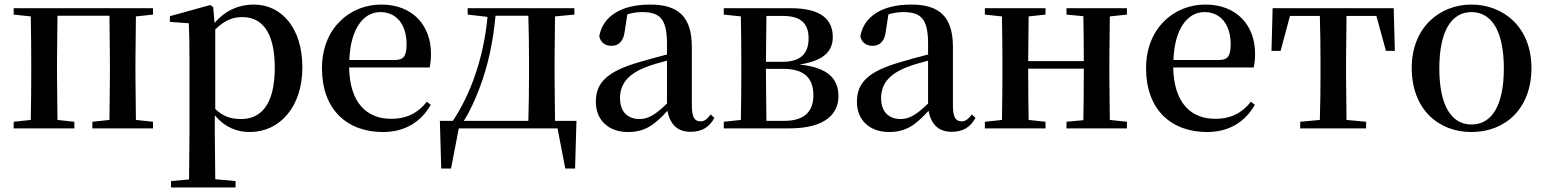

<svg xmlns="http://www.w3.org/2000/svg" viewBox="-20 -563 6780 842"><path d="M40 -499 115 -491C116 -435 117 -351 117 -296V-232C117 -177 116 -93 115 -37L40 -29V0H306V-29L232 -37L230 -232V-296L232 -494H460L462 -296V-232L460 -37L385 -29V0H651V-29L576 -37L574 -232V-296L576 -491L651 -499V-527H40Z M1075 16C1206 16 1306 -93 1306 -268C1306 -440 1215 -543 1093 -543C1030 -543 969 -519 921 -462L915 -532L902 -541L725 -492V-467L808 -461C810 -412 811 -366 811 -299V19L809 224L730 231V259H1013V231L924 223L922 19V-57C967 -4 1020 16 1075 16ZM924 -434C968 -477 1004 -488 1043 -488C1129 -488 1185 -422 1185 -266C1185 -100 1121 -41 1038 -41C994 -41 960 -51 924 -85Z M1660 16C1755 16 1826 -28 1869 -103L1852 -117C1814 -69 1766 -42 1695 -42C1590 -42 1514 -110 1511 -267H1864C1868 -284 1870 -303 1870 -328C1870 -449 1792 -543 1652 -543C1514 -543 1392 -439 1392 -264C1392 -81 1503 16 1660 16ZM1512 -300C1517 -440 1576 -510 1648 -510C1719 -510 1763 -455 1763 -369C1763 -320 1752 -300 1713 -300Z M2031 -499 2118 -489C2101 -309 2044 -150 1966 -33H1909L1915 176H1958L1992 0H2425L2459 176H2502L2508 -33H2414L2412 -232V-296L2414 -491L2499 -499V-527H2031ZM2297 -33H2014C2041 -75 2063 -125 2083 -177C2120 -273 2143 -382 2153 -494H2297C2299 -438 2300 -351 2300 -296V-232C2300 -176 2299 -90 2297 -33Z M3008 15C3057 15 3090 -4 3113 -46L3097 -61C3079 -38 3068 -31 3052 -31C3027 -31 3014 -47 3014 -100V-356C3014 -488 2957 -543 2831 -543C2702 -543 2623 -490 2608 -404C2614 -376 2634 -362 2662 -362C2691 -362 2715 -380 2720 -428L2731 -500C2754 -507 2775 -510 2796 -510C2874 -510 2905 -480 2905 -372V-324C2864 -313 2821 -302 2785 -291C2641 -250 2593 -199 2593 -117C2593 -33 2652 16 2734 16C2809 16 2851 -16 2907 -77C2918 -19 2950 15 3008 15ZM2905 -109C2850 -55 2818 -41 2785 -41C2734 -41 2699 -71 2699 -133C2699 -194 2734 -238 2811 -268C2836 -278 2870 -288 2905 -297Z M3227 0H3442C3604 0 3657 -68 3657 -141C3657 -217 3612 -267 3486 -280C3603 -298 3632 -346 3632 -401C3632 -478 3580 -527 3448 -527H3154V-499L3229 -491C3230 -435 3231 -351 3231 -296V-232C3231 -177 3230 -93 3229 -37L3154 -29V0ZM3341 -493H3415C3493 -493 3526 -459 3526 -395C3526 -326 3489 -292 3412 -292H3339ZM3339 -261H3415C3510 -261 3547 -218 3547 -145C3547 -73 3506 -33 3420 -33H3341L3339 -232Z M4153 15C4202 15 4235 -4 4258 -46L4242 -61C4224 -38 4213 -31 4197 -31C4172 -31 4159 -47 4159 -100V-356C4159 -488 4102 -543 3976 -543C3847 -543 3768 -490 3753 -404C3759 -376 3779 -362 3807 -362C3836 -362 3860 -380 3865 -428L3876 -500C3899 -507 3920 -510 3941 -510C4019 -510 4050 -480 4050 -372V-324C4009 -313 3966 -302 3930 -291C3786 -250 3738 -199 3738 -117C3738 -33 3797 16 3879 16C3954 16 3996 -16 4052 -77C4063 -19 4095 15 4153 15ZM4050 -109C3995 -55 3963 -41 3930 -41C3879 -41 3844 -71 3844 -133C3844 -194 3879 -238 3956 -268C3981 -278 4015 -288 4050 -297Z M4657 -499 4731 -492C4732 -437 4733 -356 4733 -295H4489L4491 -491L4565 -499V-527H4299V-499L4374 -491C4375 -435 4376 -351 4376 -296V-232C4376 -177 4375 -93 4374 -37L4299 -29V0H4565V-29L4491 -37C4490 -93 4489 -181 4489 -262H4733C4733 -180 4732 -93 4731 -36L4657 -29V0H4922V-29L4847 -37L4845 -232V-296L4847 -491L4922 -499V-527H4657Z M5274 16C5369 16 5440 -28 5483 -103L5466 -117C5428 -69 5380 -42 5309 -42C5204 -42 5128 -110 5125 -267H5478C5482 -284 5484 -303 5484 -328C5484 -449 5406 -543 5266 -543C5128 -543 5006 -439 5006 -264C5006 -81 5117 16 5274 16ZM5126 -300C5131 -440 5190 -510 5262 -510C5333 -510 5377 -455 5377 -369C5377 -320 5366 -300 5327 -300Z M5767 0H5971V-29L5885 -37L5883 -232V-296L5885 -493H6016L6058 -340H6097L6092 -527H5561L5556 -340H5596L5637 -493H5768C5770 -437 5771 -351 5771 -296V-232C5771 -177 5770 -94 5768 -37L5682 -29V0Z M6433 16C6580 16 6696 -85 6696 -265C6696 -444 6573 -543 6433 -543C6294 -543 6171 -443 6171 -265C6171 -86 6286 16 6433 16ZM6433 -17C6345 -17 6292 -100 6292 -263C6292 -426 6345 -510 6433 -510C6522 -510 6575 -426 6575 -263C6575 -100 6522 -17 6433 -17Z"/></svg>

Font: Noto Serif CJK KR SemiBold
Style: Regular
Weight: 600
Designer: Ryoko NISHIZUKA 西塚涼子 (kana & ideographs); Frank Grießhammer (Latin, Greek & Cyrillic); Wenlong ZHANG 张文龙 (bopomofo); San
Foundry: Adobe
Version: Version 2.001;hotconv 1.1.0;makeotfexe 2.6.0